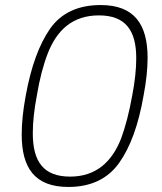

<svg xmlns="http://www.w3.org/2000/svg" viewBox="-20 -736 642 761"><path d="M66 -203C66 -70 118 5 251 5C340 5 407 -27 452 -90C497 -153 529 -242 549 -357C560 -414 565 -464 565 -507C565 -640 512 -716 379 -716C290 -716 223 -685 179 -623C135 -560 103 -472 82 -357C71 -298 66 -247 66 -203ZM126 -357C137 -424 152 -480 170 -526C206 -617 268 -675 372 -675C479 -675 520 -614 520 -505C520 -464 515 -414 504 -357C492 -290 477 -233 460 -187C424 -95 361 -36 258 -36C151 -36 110 -97 110 -208C110 -250 115 -300 126 -357Z"/></svg>

Font: Momo Neue ExtLt
Style: Italic
Weight: 200
Italic angle: -10°
Designer: Ninad Kale (Devanagari), Jonny Pinhorn (Latin)
Foundry: Indian Type Foundry
Version: 4.004